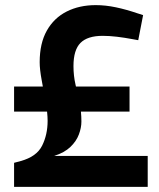

<svg xmlns="http://www.w3.org/2000/svg" viewBox="-20 -730 623 750"><path d="M35 0V-94L61 -101Q123 -118 144.5 -161Q166 -204 166 -258Q166 -288 158.5 -330.5Q151 -373 143 -416Q135 -459 135 -487Q135 -561 163 -610.5Q191 -660 240.5 -685Q290 -710 354 -710Q392 -710 432.5 -701.5Q473 -693 517 -678L539 -671L520 -573L498 -577Q466 -583 436.5 -586.5Q407 -590 381 -590Q322 -590 294.5 -562.5Q267 -535 267 -472Q267 -434 275 -399.5Q283 -365 290.5 -330Q298 -295 298 -255Q298 -231 288 -204.5Q278 -178 255 -156Q232 -134 192 -121H557V0ZM35 -294V-392H486V-294Z"/></svg>

Font: REM Medium Medium
Style: Regular
Weight: 500
Version: Version 1.005;gftools[0.9.28]